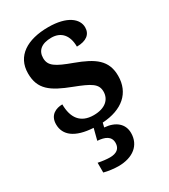

<svg xmlns="http://www.w3.org/2000/svg" viewBox="-193 -639 854 971"><g transform="rotate(-30 234.5 -153.5)"><path d="M206 240C291 240 345 197 345 126C345 73 306 39 241 34L247 9C364 2 433 -58 433 -157C433 -248 377 -287 271 -326C181 -359 149 -378 149 -424C149 -466 177 -493 236 -493C293 -493 326 -455 326 -389C382 -389 411 -413 411 -453C411 -502 360 -547 249 -547C126 -547 44 -496 44 -395C44 -302 97 -265 207 -223C298 -188 329 -170 329 -125C329 -80 295 -46 227 -46C150 -46 116 -95 116 -173C80 -173 38 -156 38 -101C38 -38 88 3 194 9L177 75C220 78 252 91 252 130C252 164 229 180 191 180C173 180 147 177 123 172V229C147 236 185 240 206 240Z"/></g></svg>

Font: Noto Serif Devanagari SemiBold
Style: Regular
Weight: 600
Designer: Universal Thirst, Indian Type Foundry and the Monotype Design Team
Foundry: Monotype Imaging Inc.
Version: Version 2.004